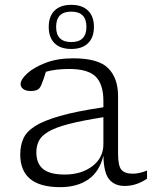

<svg xmlns="http://www.w3.org/2000/svg" viewBox="-20 -762 630 792"><path d="M494.5 5Q453 5 430.5 -22Q408 -49 406.5 -120Q390.5 -54 344.5 -22Q298.5 10 228 10Q63.5 10 63.5 -125Q63.5 -160.5 75.8 -189.2Q88 -218 123.5 -241Q159 -264 227 -283.5Q295 -303 406.5 -319.5V-345.5Q406.5 -414 374.8 -445.8Q343 -477.5 265.5 -477.5Q210 -477.5 169.5 -466Q159.5 -432.5 149.5 -409.5Q143 -395 132.5 -390.8Q122 -386.5 109 -386.5Q86.5 -386.5 75.8 -394.8Q65 -403 65 -415Q65 -434 92.2 -459Q119.5 -484 168.2 -502.8Q217 -521.5 281.5 -521.5Q386 -521.5 426.5 -480.5Q467 -439.5 467 -365.5V-128.5Q467 -78 480.8 -61.8Q494.5 -45.5 528 -45.5Q554.5 -45.5 586.5 -58.5V-25Q543 5 494.5 5ZM130 -133.5Q130 -87.5 157.8 -64.8Q185.5 -42 247 -42Q315.5 -42 361 -76.5Q406.5 -111 406.5 -167.5V-278.5Q317 -264.5 262 -250Q207 -235.5 178.5 -218.2Q150 -201 140 -180.2Q130 -159.5 130 -133.5ZM274 -742Q319 -742 343.2 -718.2Q367.5 -694.5 367.5 -651Q367.5 -607.5 343.2 -583.8Q319 -560 274 -560Q229 -560 205 -583.8Q181 -607.5 181 -651Q181 -694.5 205 -718.2Q229 -742 274 -742ZM274 -588.5Q336.5 -588.5 336.5 -651Q336.5 -714 274 -714Q211.5 -714 211.5 -651Q211.5 -588.5 274 -588.5Z"/></svg>

Font: Newsreader 6pt Light
Style: Regular
Weight: 300
Designer: Hugues Gentile
Foundry: Production Type
Version: Version 1.003; ttfautohint (v1.8.3)